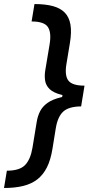

<svg xmlns="http://www.w3.org/2000/svg" viewBox="-31 -792 492 948"><path d="M377.4 -314Q311.5 -314 272.2 -324Q232.9 -334 214.4 -351.8Q195.8 -369.6 191.9 -393.3Q188 -417 192.4 -444.3L213.9 -572.8Q223.6 -630.9 205.6 -658.4Q187.5 -686 125 -686L139.2 -772Q192.4 -772 229.7 -762Q267.1 -752 288.8 -729.7Q310.5 -707.5 316.9 -670.4Q323.2 -633.3 314 -578.6L296.9 -475.1Q287.6 -418.5 306.9 -393.8Q326.2 -369.1 386.2 -369.1ZM-11.2 136.2 2.9 50.8Q65.4 50.8 92.5 23.2Q119.6 -4.4 129.4 -63L150.4 -190.9Q154.8 -218.3 166.7 -242.2Q178.7 -266.1 203.6 -283.9Q228.5 -301.8 270.8 -311.8Q313 -321.8 378.4 -321.8L369.6 -266.6Q308.6 -266.1 281.2 -241Q253.9 -215.8 244.6 -159.7L228 -57.1Q219.2 -2.4 200.7 34.4Q182.1 71.3 153.1 93.8Q124 116.2 83.3 126.2Q42.5 136.2 -11.2 136.2ZM369.6 -266.6 268.1 -266.1 285.2 -369.6 386.2 -369.1Z"/></svg>

Font: Inter Medium
Style: Italic
Weight: 500
Italic angle: -9.3988°
Designer: Rasmus Andersson
Foundry: rsms
Version: Version 4.001;git-66647c0bb